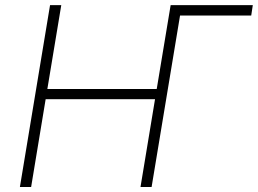

<svg xmlns="http://www.w3.org/2000/svg" viewBox="-20 -748 1031 768"><path d="M991.2 -727.5 984.9 -686H700.2L586.4 0H542L600.1 -351.1H162.6L104.5 0H59.6L180.2 -727.5H225.1L169.4 -392.1H606.9L662.6 -727.5Z"/></svg>

Font: Inter Extra Light
Style: Italic
Weight: 200
Italic angle: -9.39999°
Designer: Rasmus Andersson
Foundry: rsms
Version: Version 4.000;git-3c8e0fc